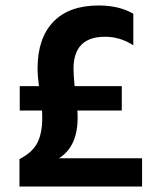

<svg xmlns="http://www.w3.org/2000/svg" viewBox="-20 -680 573 700"><path d="M498 0H51V-100Q98 -124 116 -159Q134 -194 134 -250Q134 -268 133 -277H52V-366H122Q117 -404 117 -431Q117 -540 174 -600Q231 -660 340 -660Q414 -660 466 -630V-515Q418 -546 363 -546Q248 -546 248 -429Q248 -410 252 -366H424V-277H262Q263 -268 263 -250Q263 -146 195 -103H498Z"/></svg>

Font: Hind Mysuru SemiBold
Style: Regular
Weight: 600
Designer: Manushi Parikh, Hitesh Malaviya
Foundry: Indian Type Foundry
Version: Version 0.703;PS 1.0;hotconv 1.0.86;makeotf.lib2.5.63406